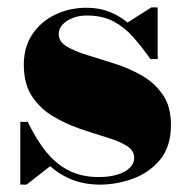

<svg xmlns="http://www.w3.org/2000/svg" viewBox="-20 -490 504 520"><path d="M35 10V-160H55Q79.5 -109.5 107.2 -76.2Q135 -43 169.2 -26.8Q203.5 -10.5 246.5 -10.5Q276.5 -10.5 298.2 -17.2Q320 -24 331.8 -35.8Q343.5 -47.5 343.5 -62.5Q343.5 -83 322 -95.8Q300.5 -108.5 266.2 -118.8Q232 -129 194 -142.2Q156 -155.5 121.8 -176.2Q87.5 -197 66 -230.2Q44.5 -263.5 44.5 -315Q44.5 -362 67.2 -396.5Q90 -431 128.8 -450Q167.5 -469 214.5 -469Q249 -469 276.5 -458Q304 -447 325.5 -429L390 -470H407V-330H387.5Q364.5 -362.5 341 -389.2Q317.5 -416 287.5 -432Q257.5 -448 215 -448Q194 -448 176.8 -441.2Q159.5 -434.5 149.2 -423.2Q139 -412 139 -398Q139 -377 161 -364Q183 -351 217.5 -340.5Q252 -330 291 -317.5Q330 -305 364.5 -285.2Q399 -265.5 421 -233.5Q443 -201.5 443 -152Q443 -92.5 413.2 -57Q383.5 -21.5 339.2 -5.8Q295 10 251.5 10Q210.5 10 177 -2.8Q143.5 -15.5 116 -40L52 10Z"/></svg>

Font: Bodoni Moda Black
Style: Regular
Weight: 900
Version: Version 2.005